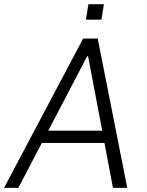

<svg xmlns="http://www.w3.org/2000/svg" viewBox="-37 -915 714 935"><path d="M469.1 -894.5H393.5L381.4 -819.2H457ZM513.1 0H582.7L438.9 -727.3H367.9L-17.4 0H52.2L166.9 -219.1H471.6ZM198.2 -278.8 387.4 -641H392L460.6 -278.8Z"/></svg>

Font: TID UI Light
Style: Italic
Weight: 300
Italic angle: -9.39999°
Designer: The TID Project Authors
Foundry: Bakken & Bæck
Version: Version 1.001;hotconv 1.0.109;makeotfexe 2.5.65596